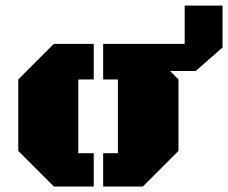

<svg xmlns="http://www.w3.org/2000/svg" viewBox="-20 -678 829 698"><path d="M355 0V-121.1H408.7V-389.2H355V-518.6H651.4V-657.7H789.1V-505.4L691.4 -419.9H598.1L628.9 -389.2V-129.4L499.5 0ZM175.8 0 46.4 -129.4V-389.2L175.8 -518.6H320.8V-389.2H264.6V-121.1H320.8V0Z"/></svg>

Font: Black Ops One
Style: Regular
Weight: 400
Designer: James Grieshaber, Eben Sorkin
Foundry: Sorkin Type Co.
Version: Version 1.004; ttfautohint (v1.8.4.7-5d5b)